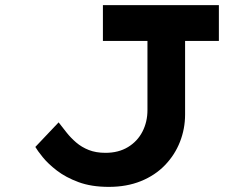

<svg xmlns="http://www.w3.org/2000/svg" viewBox="-20 -720 937 750"><path d="M405 10Q337 10 287 -8.5Q237 -27 202.5 -53.5Q168 -80 147 -106Q126 -132 118 -146L209 -242Q223 -224 239.5 -203Q256 -182 277.5 -163.5Q299 -145 327 -134Q355 -123 392 -123Q443 -123 480 -145.5Q517 -168 536.5 -206Q556 -244 556 -290V-560H382V-700H835V-560H703V-273Q703 -217 683 -166Q663 -115 624.5 -75Q586 -35 530.5 -12.5Q475 10 405 10Z"/></svg>

Font: Lexend Zetta SemiBold
Style: Regular
Weight: 600
Designer: Bonnie Shaver-Troup, Thomas Jockin
Foundry: Lexend
Version: Version 1.007